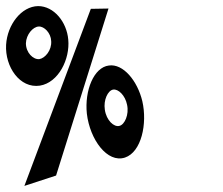

<svg xmlns="http://www.w3.org/2000/svg" viewBox="-30 -666 733 630"><path d="M-10 -519C-14 -447 35 -375 101 -385C162 -395 200 -472 194 -536C189 -594 147 -646 95 -646C40 -645 -6 -585 -10 -519ZM50 -56 154 -90 326 -638 268 -637ZM55 -524C56 -553 78 -578 97 -579C115 -580 137 -558 138 -531C140 -501 118 -475 99 -472C79 -470 55 -493 55 -524ZM255 -293C265 -208 322 -130 380 -149C434 -167 454 -260 437 -334C421 -401 374 -458 327 -451C278 -445 247 -369 255 -293ZM314 -306C309 -338 324 -369 341 -372C358 -375 381 -353 387 -322C394 -290 379 -257 362 -253C344 -248 319 -271 314 -306Z"/></svg>

Font: Charger Slice
Style: Regular
Weight: 400
Designer: Jasper
Foundry: Cannot Into Space Fonts
Version: Version 1.1